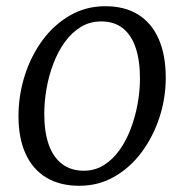

<svg xmlns="http://www.w3.org/2000/svg" viewBox="-20 -588 593 618"><path d="M319 -568Q382 -568 425.2 -540.8Q468.5 -513.5 491 -462Q513.5 -410.5 513.5 -337.5Q513.5 -272 493.2 -210Q473 -148 436 -98.2Q399 -48.5 348 -19.2Q297 10 235.5 10Q173.5 10 129.5 -16.2Q85.5 -42.5 62.5 -92.8Q39.5 -143 39.5 -214Q39.5 -281 59.5 -344.2Q79.5 -407.5 116.5 -458Q153.5 -508.5 205 -538.2Q256.5 -568 319 -568ZM305.5 -519Q269 -519 239.8 -501Q210.5 -483 188.5 -452.5Q166.5 -422 151.8 -383.2Q137 -344.5 129.8 -302.8Q122.5 -261 122.5 -221Q122.5 -163 137 -122.2Q151.5 -81.5 180 -60Q208.5 -38.5 250 -38.5Q285.5 -38.5 314.2 -56.5Q343 -74.5 364.8 -105Q386.5 -135.5 401 -174Q415.5 -212.5 423 -254Q430.5 -295.5 430.5 -335Q430.5 -393 416.8 -434Q403 -475 375.5 -497Q348 -519 305.5 -519Z"/></svg>

Font: Merriweather 7pt Light
Style: Italic
Weight: 300
Italic angle: -7.8°
Designer: Eben Sorkin
Foundry: Eben Sorkin
Version: Version 2.200;gftools[0.9.31]